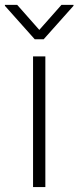

<svg xmlns="http://www.w3.org/2000/svg" viewBox="-57 -759 318 779"><path d="M77.1 -530.3H127V0H77.1ZM102.5 -637.7 192.4 -739.3H241.2V-735.4L120.1 -599.6H84L-37.1 -735.4V-739.3H12.7Z"/></svg>

Font: Pretendard Std ExtraLight
Style: Regular
Weight: 200
Designer: Base glyphs from Inter by Rasmus Andersson; Hangeul glyphs from Noto Sans CJK(Source Han Sans) by Jang Soo-young and Kan
Foundry: Kil Hyung-jin
Version: Version 1.309